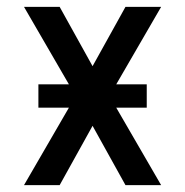

<svg xmlns="http://www.w3.org/2000/svg" viewBox="-20 -540 540 560"><path d="M50 0 181 -226H92V-294H181L50 -520H154L250 -347L346 -520H450L319 -294H408V-226H319L450 0H346L250 -173L154 0Z"/></svg>

Font: Iosevka SS10 Medium
Style: Regular
Weight: 500
Monospace: yes
Designer: Belleve Invis
Foundry: Belleve Invis
Version: Version 28.0.6; ttfautohint (v1.8.4)